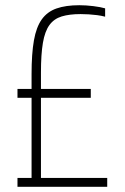

<svg xmlns="http://www.w3.org/2000/svg" viewBox="-20 -716 478 736"><path d="M47 0V-34H101V-341H47V-375H101V-432Q101 -510 110 -561Q119 -612 140 -641.5Q161 -671 196.5 -683.5Q232 -696 284 -696Q310 -696 338 -692.5Q366 -689 383 -684V-652Q368 -656 352 -658Q336 -660 320.5 -661Q305 -662 289 -662Q246 -662 216.5 -653Q187 -644 169.5 -620Q152 -596 144.5 -552Q137 -508 137 -438V-375H328V-341H137V-34H391V0Z"/></svg>

Font: Saira Thin Condensed
Style: Regular
Weight: 100
Width: 3
Version: Version 1.101